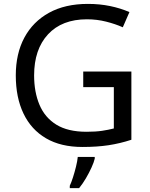

<svg xmlns="http://www.w3.org/2000/svg" viewBox="-20 -744 768 985"><path d="M407 -377H654V-27Q596 -8 537 1Q478 10 403 10Q292 10 216 -34.5Q140 -79 100.5 -161.5Q61 -244 61 -357Q61 -469 105 -551Q149 -633 231.5 -678.5Q314 -724 431 -724Q491 -724 544.5 -713Q598 -702 644 -682L610 -604Q572 -621 524.5 -633Q477 -645 426 -645Q298 -645 226.5 -568Q155 -491 155 -357Q155 -272 182.5 -206.5Q210 -141 269 -104.5Q328 -68 424 -68Q471 -68 504 -73Q537 -78 564 -85V-297H407ZM466 70Q462 88 449.5 115.5Q437 143 420.5 171Q404 199 386 221H338V209Q346 192 354.5 165.5Q363 139 370 110.5Q377 82 379 61H466Z"/></svg>

Font: Noto Sans Hebrew Droid SemiBold
Style: Regular
Weight: 600
Designer: Monotype Design Team
Foundry: Monotype Imaging Inc.
Version: Version 1.100; ttfautohint (v1.8.4.7-5d5b)